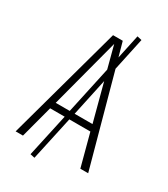

<svg xmlns="http://www.w3.org/2000/svg" viewBox="-199 -834 872 995"><g transform="rotate(30 237.5 -336.0)"><path d="M408.2 0 356.9 -192.9H231L173.8 69.8L147 64L203.1 -192.9H116.2L64.9 0H21L209 -684.1H267.1L291 -598.1L321.8 -742.2L349.1 -735.8L307.1 -540L455.1 0ZM127 -231.9H210.9L272 -514.2L236.8 -647.9ZM240.2 -231.9H347.2L288.1 -455.1Z"/></g></svg>

Font: Fira Sans Compressed ExtraLight
Style: Regular
Weight: 250
Width: 1
Designer: Carrois Corporate & Edenspiekermann AG
Foundry: Carrois Corporate GbR & Edenspiekermann AG
Version: Version 4.203;PS 004.203;hotconv 1.0.88;makeotf.lib2.5.64775